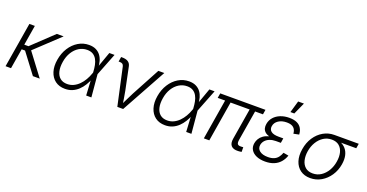

<svg xmlns="http://www.w3.org/2000/svg" viewBox="-34 -1452 4138 2162"><g transform="rotate(20 2035.5 -370.5)"><path d="M189.5 -539.1 100.1 0H34.7L124 -539.1ZM534.7 -539.1 216.8 -240.7H112.8L122.6 -299.8H200.2L453.1 -539.1ZM362.3 0 177.7 -244.6 224.1 -292.5 444.3 0Z M749 11.2Q678.7 11.2 631.1 -24.4Q583.5 -60.1 563.7 -123.3Q543.9 -186.5 557.6 -268.1Q571.3 -350.1 611.3 -412.8Q651.4 -475.6 710.2 -511.2Q769 -546.9 838.9 -546.9Q888.2 -546.9 922.6 -529.5Q957 -512.2 978.5 -482.9Q1000 -453.6 1010 -417Q1020 -380.4 1021.5 -340.8H1043.9L1038.6 -271.5L1063 0H1000.5L984.9 -280.3Q982.9 -319.8 975.6 -356.7Q968.3 -393.6 951.9 -423.1Q935.5 -452.6 907.5 -470Q879.4 -487.3 836.4 -487.3Q784.2 -487.3 739.7 -460Q695.3 -432.6 664.8 -383.1Q634.3 -333.5 623.5 -267.1Q612.8 -201.2 624.5 -151.9Q636.2 -102.5 668.9 -75.4Q701.7 -48.3 753.9 -48.3Q794.9 -48.3 830.1 -65.2Q865.2 -82 894 -111.1Q922.9 -140.1 944.8 -177.7Q966.8 -215.3 981 -256.8L1082 -539.1H1144.5L1038.1 -268.1L1021 -199.7H1001Q984.4 -157.7 961.2 -119.6Q938 -81.5 906.7 -52Q875.5 -22.5 836.4 -5.6Q797.4 11.2 749 11.2Z M1374 0 1275.9 -449.2Q1271.5 -468.3 1259.5 -476.6Q1247.6 -484.9 1224.6 -484.9H1212.9L1222.2 -542H1234.9Q1280.3 -542 1306.4 -525.1Q1332.5 -508.3 1339.8 -472.7L1396 -202.1Q1405.3 -158.2 1411.4 -114Q1417.5 -69.8 1424.3 -28.3H1402.8Q1424.3 -70.3 1444.6 -114.3Q1464.8 -158.2 1488.3 -202.1L1669.4 -539.1H1740.7L1443.8 0Z M1947.8 11.2Q1877.4 11.2 1829.8 -24.4Q1782.2 -60.1 1762.5 -123.3Q1742.7 -186.5 1756.3 -268.1Q1770 -350.1 1810.1 -412.8Q1850.1 -475.6 1908.9 -511.2Q1967.8 -546.9 2037.6 -546.9Q2086.9 -546.9 2121.3 -529.5Q2155.8 -512.2 2177.2 -482.9Q2198.7 -453.6 2208.7 -417Q2218.8 -380.4 2220.2 -340.8H2242.7L2237.3 -271.5L2261.7 0H2199.2L2183.6 -280.3Q2181.6 -319.8 2174.3 -356.7Q2167 -393.6 2150.6 -423.1Q2134.3 -452.6 2106.2 -470Q2078.1 -487.3 2035.2 -487.3Q1982.9 -487.3 1938.5 -460Q1894 -432.6 1863.5 -383.1Q1833 -333.5 1822.3 -267.1Q1811.5 -201.2 1823.2 -151.9Q1835 -102.5 1867.7 -75.4Q1900.4 -48.3 1952.6 -48.3Q1993.7 -48.3 2028.8 -65.2Q2064 -82 2092.8 -111.1Q2121.6 -140.1 2143.6 -177.7Q2165.5 -215.3 2179.7 -256.8L2280.8 -539.1H2343.3L2236.8 -268.1L2219.7 -199.7H2199.7Q2183.1 -157.7 2159.9 -119.6Q2136.7 -81.5 2105.5 -52Q2074.2 -22.5 2035.2 -5.6Q1996.1 11.2 1947.8 11.2Z M2821.8 2.4Q2763.7 4.9 2738.3 -23.2Q2712.9 -51.3 2722.2 -108.4L2790 -518.1H2855.5L2789.6 -121.1Q2783.2 -82.5 2794.7 -68.4Q2806.2 -54.2 2837.9 -56.6Q2847.2 -56.6 2851.8 -57.1Q2856.4 -57.6 2861.8 -58.6L2862.8 -2.4Q2855.5 -1 2844.7 0.5Q2834 2 2821.8 2.4ZM2410.6 0 2496.1 -518.1H2561.5L2476.1 0ZM2401.4 -481.9 2411.1 -539.1H2953.1L2943.8 -481.9Z M3146.5 9.8Q3085 9.8 3041 -9.5Q2997.1 -28.8 2976.3 -63.5Q2955.6 -98.1 2963.4 -144Q2968.3 -172.4 2983.6 -198Q2999 -223.6 3026.4 -243.2Q3053.7 -262.7 3094 -273.9Q3134.3 -285.2 3188.5 -285.2H3248.5L3242.7 -249H3183.6Q3143.6 -249 3111.1 -236.6Q3078.6 -224.1 3058.1 -201.2Q3037.6 -178.2 3032.2 -147.9Q3024.9 -103.5 3059.3 -76.2Q3093.8 -48.8 3158.7 -48.8Q3202.1 -48.8 3231.2 -61.3Q3260.3 -73.7 3278.8 -97.4Q3297.4 -121.1 3309.6 -154.3L3372.1 -143.1Q3356 -95.7 3325.7 -61.3Q3295.4 -26.9 3250.7 -8.5Q3206.1 9.8 3146.5 9.8ZM3185.5 -261.7Q3132.3 -261.7 3097.4 -271.7Q3062.5 -281.7 3043.2 -299.6Q3023.9 -317.4 3017.8 -341.3Q3011.7 -365.2 3016.6 -393.1Q3024.4 -440.4 3054.9 -474.9Q3085.4 -509.3 3132.6 -528.1Q3179.7 -546.9 3238.3 -546.9Q3293.9 -546.9 3329.8 -530Q3365.7 -513.2 3384.3 -481.9Q3402.8 -450.7 3405.3 -407.2L3340.3 -394Q3337.4 -439.9 3310.8 -464.1Q3284.2 -488.3 3229 -488.3Q3169.4 -488.3 3129.4 -461.7Q3089.4 -435.1 3082.5 -391.1Q3076.2 -351.6 3104.2 -328.6Q3132.3 -305.7 3193.8 -305.7H3251.5L3244.6 -261.7ZM3225.6 -611.8 3266.6 -753.4H3335.9L3272 -611.8Z M3687.5 11.2Q3616.7 11.2 3568.4 -23.9Q3520 -59.1 3500 -121.6Q3480 -184.1 3493.7 -265.6Q3506.8 -347.2 3547.6 -408.7Q3588.4 -470.2 3648.2 -504.6Q3708 -539.1 3778.8 -539.1H4070.8L4061.5 -482.4H3836.9L3771 -480Q3715.8 -480 3671.9 -451.4Q3627.9 -422.9 3598.9 -374.5Q3569.8 -326.2 3559.6 -265.6Q3549.8 -205.1 3561.5 -155.8Q3573.2 -106.4 3606.9 -77.1Q3640.6 -47.9 3695.8 -47.9Q3751 -47.9 3794.9 -76.9Q3838.9 -106 3868.2 -155.3Q3897.5 -204.6 3907.2 -265.6Q3917.5 -326.7 3905.3 -375.2Q3893.1 -423.8 3859.4 -451.9Q3825.7 -480 3771 -480L3772.9 -503.9Q3825.2 -503.9 3866.5 -487.8Q3907.7 -471.7 3934.6 -440.4Q3961.4 -409.2 3971.7 -363.3Q3981.9 -317.4 3972.2 -257.8Q3959.5 -180.2 3918.7 -119.4Q3877.9 -58.6 3818.1 -23.7Q3758.3 11.2 3687.5 11.2Z"/></g></svg>

Font: Inter 18pt Light
Style: Italic
Weight: 300
Italic angle: -9.3988°
Designer: Rasmus Andersson
Foundry: rsms
Version: Version 4.001;git-66647c0bb